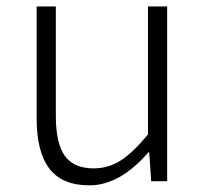

<svg xmlns="http://www.w3.org/2000/svg" viewBox="-20 -553 630 586"><path d="M252.9 12.7Q169.9 12.7 130.9 -38.1Q91.8 -88.9 91.8 -192.4V-533.2H150.4V-199.2Q150.4 -116.2 177.7 -77.6Q205.1 -39.1 265.6 -39.1Q310.5 -39.1 348.1 -63Q385.7 -86.9 431.6 -142.6V-533.2H490.2V0H441.4L435.5 -87.9H432.6Q345.7 12.7 252.9 12.7Z"/></svg>

Font: Gen Shin Gothic Light
Style: Regular
Weight: 200
Designer: [Source Han Sans]
Ryoko NISHIZUKA  (kana & ideographs); Paul D. Hunt (Latin, Greek & Cyrillic); Wenlong ZHANG  (bopomofo
Version: Version 1.002.20150607